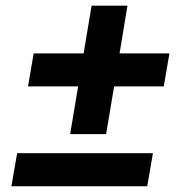

<svg xmlns="http://www.w3.org/2000/svg" viewBox="-20 -653 640 673"><path d="M351.9 -182.9 380 -350.1H554L573.9 -465.9H399.1L426.8 -633.2H301.1L273.1 -465.9H98L78.1 -350.1H253.9L225.9 -182.9ZM19.9 0H496.1L516 -116.1H40.1Z"/></svg>

Font: Margiela Mono Italic Bold It
Style: Regular
Weight: 700
Designer: Mike Abbink, Paul van der Laan, Pieter van Rosmalen
Foundry: Bold Monday
Version: Version 2.003 2021